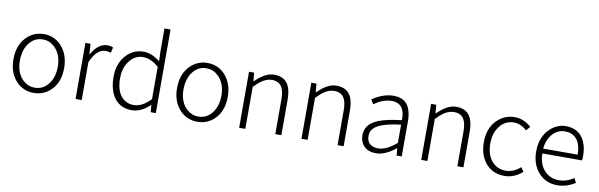

<svg xmlns="http://www.w3.org/2000/svg" viewBox="-51 -1291 5614 1799"><g transform="rotate(10 2755.5 -391.0)"><path d="M296.9 12.7Q188.5 12.7 119.1 -70.3Q55.7 -146.5 55.7 -265.6Q55.7 -414.1 149.4 -493.2Q212.9 -546.9 296.9 -546.9Q405.3 -546.9 473.6 -463.9Q538.1 -385.7 538.1 -265.6Q538.1 -117.2 443.4 -39.1Q379.9 12.7 296.9 12.7ZM296.9 -37.1Q385.7 -37.1 437.5 -117.2Q477.5 -178.7 477.5 -265.6Q477.5 -387.7 405.3 -453.1Q358.4 -496.1 296.9 -496.1Q208 -496.1 156.2 -415Q117.2 -352.5 117.2 -265.6Q117.2 -142.6 189.5 -78.1Q236.3 -37.1 296.9 -37.1Z M693.4 0V-533.2H742.2L749 -433.6H751Q806.6 -536.1 886.7 -545.9Q894.5 -546.9 901.4 -546.9Q934.6 -546.9 956.1 -535.2L943.4 -483.4Q919.9 -492.2 894.5 -492.2Q824.2 -492.2 773.4 -403.3Q761.7 -382.8 752 -358.4V0Z M1229.5 12.7Q1101.6 12.7 1043.9 -96.7Q1007.8 -165 1007.8 -265.6Q1007.8 -407.2 1095.7 -488.3Q1160.2 -546.9 1244.1 -546.9Q1316.4 -546.9 1385.7 -496.1Q1394.5 -489.3 1403.3 -482.4L1399.4 -578.1V-794.9H1457V0H1409.2L1402.3 -67.4H1400.4Q1319.3 11.7 1229.5 12.7ZM1239.3 -38.1Q1319.3 -39.1 1399.4 -122.1V-429.7Q1324.2 -496.1 1250 -496.1Q1166 -496.1 1113.3 -418Q1070.3 -354.5 1070.3 -265.6Q1070.3 -117.2 1153.3 -62.5Q1190.4 -38.1 1239.3 -38.1Z M1853.5 12.7Q1745.1 12.7 1675.8 -70.3Q1612.3 -146.5 1612.3 -265.6Q1612.3 -414.1 1706.1 -493.2Q1769.5 -546.9 1853.5 -546.9Q1961.9 -546.9 2030.3 -463.9Q2094.7 -385.7 2094.7 -265.6Q2094.7 -117.2 2000 -39.1Q1936.5 12.7 1853.5 12.7ZM1853.5 -37.1Q1942.4 -37.1 1994.1 -117.2Q2034.2 -178.7 2034.2 -265.6Q2034.2 -387.7 1961.9 -453.1Q1915 -496.1 1853.5 -496.1Q1764.6 -496.1 1712.9 -415Q1673.8 -352.5 1673.8 -265.6Q1673.8 -142.6 1746.1 -78.1Q1793 -37.1 1853.5 -37.1Z M2250 0V-533.2H2298.8L2305.7 -452.1H2307.6Q2388.7 -531.2 2456.1 -543.9Q2472.7 -546.9 2489.3 -546.9Q2640.6 -546.9 2650.4 -369.1Q2651.4 -354.5 2651.4 -340.8V0H2593.8V-333Q2593.8 -466.8 2517.6 -489.3Q2499 -495.1 2476.6 -495.1Q2411.1 -495.1 2344.7 -434.6Q2327.1 -418.9 2308.6 -399.4V0Z M2842.8 0V-533.2H2891.6L2898.4 -452.1H2900.4Q2981.4 -531.2 3048.8 -543.9Q3065.4 -546.9 3082 -546.9Q3233.4 -546.9 3243.2 -369.1Q3244.1 -354.5 3244.1 -340.8V0H3186.5V-333Q3186.5 -466.8 3110.4 -489.3Q3091.8 -495.1 3069.3 -495.1Q3003.9 -495.1 2937.5 -434.6Q2919.9 -418.9 2901.4 -399.4V0Z M3553.7 12.7Q3457 12.7 3418 -55.7Q3399.4 -88.9 3399.4 -133.8Q3399.4 -237.3 3516.6 -286.1Q3595.7 -318.4 3739.3 -335Q3743.2 -482.4 3636.7 -495.1Q3627 -496.1 3617.2 -496.1Q3529.3 -495.1 3449.2 -434.6L3422.9 -476.6Q3525.4 -546.9 3625 -546.9Q3774.4 -546.9 3793.9 -385.7Q3796.9 -362.3 3796.9 -337.9V0H3748L3742.2 -68.4H3740.2Q3640.6 11.7 3553.7 12.7ZM3566.4 -36.1Q3638.7 -36.1 3726.6 -108.4Q3733.4 -114.3 3739.3 -119.1V-292Q3518.6 -266.6 3472.7 -193.4Q3457 -168 3457 -136.7Q3457 -54.7 3534.2 -39.1Q3549.8 -36.1 3566.4 -36.1Z M3982.4 0V-533.2H4031.2L4038.1 -452.1H4040Q4121.1 -531.2 4188.5 -543.9Q4205.1 -546.9 4221.7 -546.9Q4373 -546.9 4382.8 -369.1Q4383.8 -354.5 4383.8 -340.8V0H4326.2V-333Q4326.2 -466.8 4250 -489.3Q4231.4 -495.1 4209 -495.1Q4143.6 -495.1 4077.1 -434.6Q4059.6 -418.9 4041 -399.4V0Z M4775.4 12.7Q4653.3 12.7 4585 -80.1Q4531.2 -154.3 4531.2 -265.6Q4531.2 -413.1 4626 -492.2Q4692.4 -546.9 4778.3 -546.9Q4863.3 -545.9 4934.6 -482.4L4901.4 -442.4Q4843.8 -496.1 4779.3 -496.1Q4688.5 -496.1 4634.8 -417Q4592.8 -353.5 4592.8 -265.6Q4592.8 -136.7 4668.9 -74.2Q4715.8 -37.1 4778.3 -37.1Q4852.5 -38.1 4918 -95.7L4945.3 -55.7Q4866.2 12.7 4775.4 12.7Z M5277.3 12.7Q5161.1 12.7 5090.8 -74.2Q5029.3 -150.4 5029.3 -265.6Q5029.3 -406.2 5117.2 -487.3Q5181.6 -546.9 5263.7 -546.9Q5391.6 -546.9 5443.4 -436.5Q5469.7 -378.9 5469.7 -298.8Q5469.7 -275.4 5466.8 -256.8H5088.9Q5091.8 -133.8 5169.9 -73.2Q5218.8 -36.1 5283.2 -36.1Q5361.3 -37.1 5425.8 -82L5447.3 -39.1Q5365.2 12.7 5277.3 12.7ZM5088.9 -302.7H5417Q5417 -448.2 5324.2 -486.3Q5296.9 -497.1 5264.6 -497.1Q5182.6 -497.1 5131.8 -425.8Q5095.7 -374 5088.9 -302.7Z"/></g></svg>

Font: Taipei Sans TC Beta Light
Style: Regular
Weight: 300
Designer: JT Foundry
Foundry: JT Foundry
Version: Version 1.000